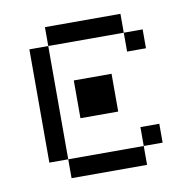

<svg xmlns="http://www.w3.org/2000/svg" viewBox="-63 -563 626 626"><g transform="rotate(-10 250.0 -250.0)"><path d="M437.5 -62.5V-125H375V-62.5H125V0H375V-62.5ZM437.5 -375V-437.5H375V-375ZM125 -62.5Q125 -62.5 125 -437.5H62.5Q62.5 -437.5 62.5 -62.5ZM187.5 -312.5Q187.5 -312.5 187.5 -187.5H312.5Q312.5 -187.5 312.5 -312.5ZM125 -437.5H375V-500H125Z"/></g></svg>

Font: Unifont
Style: Regular
Weight: 500
Version: Version 15.1.04